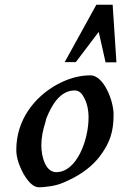

<svg xmlns="http://www.w3.org/2000/svg" viewBox="-20 -765 519 813"><path d="M363 -446C314 -446 266 -432 216 -404C129 -354 49 -261 49 -130C49 -99 60 -65 80 -28C102 9 123 28 145 28C160 28 175 26 190 24C231 19 262 3 293 -13C344 -40 384 -75 412 -116C443 -162 461 -203 461 -280C461 -339 419 -446 363 -446ZM218 -36C173 -36 155 -101 155 -150C155 -180 161 -213 173 -250C174 -257 176 -263 178 -268C199 -319 234 -382 296 -382C310 -382 322 -375 331 -360C347 -335 355 -304 355 -267C355 -174 306 -36 218 -36ZM301 -502 398 -630 427 -501H473L457 -745H388L254 -502Z"/></svg>

Font: fbb
Style: Bold Italic
Weight: 700
Italic angle: -12°
Designer: David J. Perry, Michael Sharpe
Version: Version 0.991